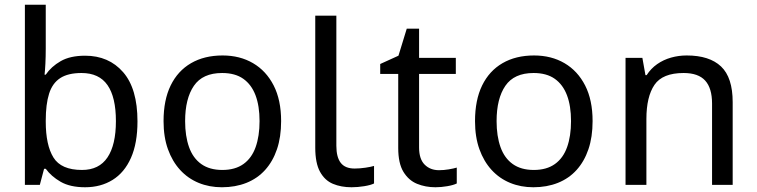

<svg xmlns="http://www.w3.org/2000/svg" viewBox="-20 -780 3192 810"><path d="M173 -575Q173 -541 171.5 -511.5Q170 -482 168 -465H173Q196 -499 236 -522Q276 -545 339 -545Q439 -545 499.5 -475.5Q560 -406 560 -268Q560 -176 532.5 -114Q505 -52 455 -21Q405 10 339 10Q276 10 236 -13Q196 -36 173 -68H166L148 0H85V-760H173ZM324 -472Q267 -472 234 -450.5Q201 -429 187 -384.5Q173 -340 173 -271V-267Q173 -168 205.5 -115.5Q238 -63 326 -63Q398 -63 433.5 -116Q469 -169 469 -269Q469 -370 433.5 -421Q398 -472 324 -472Z M1166 -269Q1166 -202 1148.5 -150.5Q1131 -99 1098.5 -63Q1066 -27 1019.5 -8.5Q973 10 916 10Q863 10 818 -8.5Q773 -27 740 -63Q707 -99 688.5 -150.5Q670 -202 670 -269Q670 -358 700 -419.5Q730 -481 786 -513.5Q842 -546 919 -546Q992 -546 1047.5 -513.5Q1103 -481 1134.5 -419.5Q1166 -358 1166 -269ZM761 -269Q761 -206 777.5 -159.5Q794 -113 829 -88Q864 -63 918 -63Q972 -63 1007 -88Q1042 -113 1058.5 -159.5Q1075 -206 1075 -269Q1075 -333 1058 -378Q1041 -423 1006.5 -447.5Q972 -472 917 -472Q835 -472 798 -418Q761 -364 761 -269Z M1463 10Q1419 10 1384.5 -4.5Q1350 -19 1330 -55.5Q1310 -92 1310 -157V-714H1399V-165Q1399 -117 1417.5 -93Q1436 -69 1476 -69Q1498 -69 1521.5 -72.5Q1545 -76 1558 -80V-6Q1544 1 1516.5 5.5Q1489 10 1463 10Z M1832 -62Q1852 -62 1873 -65.5Q1894 -69 1907 -73V-6Q1893 1 1867 5.5Q1841 10 1817 10Q1775 10 1739.5 -4.5Q1704 -19 1682 -55Q1660 -91 1660 -156V-468H1584V-510L1661 -545L1696 -659H1748V-536H1903V-468H1748V-158Q1748 -109 1771.5 -85.5Q1795 -62 1832 -62Z M2480 -269Q2480 -202 2462.5 -150.5Q2445 -99 2412.5 -63Q2380 -27 2333.5 -8.5Q2287 10 2230 10Q2177 10 2132 -8.5Q2087 -27 2054 -63Q2021 -99 2002.5 -150.5Q1984 -202 1984 -269Q1984 -358 2014 -419.5Q2044 -481 2100 -513.5Q2156 -546 2233 -546Q2306 -546 2361.5 -513.5Q2417 -481 2448.5 -419.5Q2480 -358 2480 -269ZM2075 -269Q2075 -206 2091.5 -159.5Q2108 -113 2143 -88Q2178 -63 2232 -63Q2286 -63 2321 -88Q2356 -113 2372.5 -159.5Q2389 -206 2389 -269Q2389 -333 2372 -378Q2355 -423 2320.5 -447.5Q2286 -472 2231 -472Q2149 -472 2112 -418Q2075 -364 2075 -269Z M2877 -546Q2973 -546 3022 -499.5Q3071 -453 3071 -349V0H2984V-343Q2984 -408 2955 -440Q2926 -472 2864 -472Q2775 -472 2741 -422Q2707 -372 2707 -278V0H2619V-536H2690L2703 -463H2708Q2726 -491 2752.5 -509.5Q2779 -528 2811 -537Q2843 -546 2877 -546Z"/></svg>

Font: uhindi15
Style: Book
Weight: 400
Designer: Jelle Bosma - Monotype Design Team
Foundry: Monotype Imaging Inc.
Version: Version 2.003